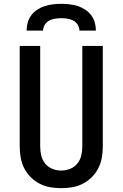

<svg xmlns="http://www.w3.org/2000/svg" viewBox="-20 -975 640 1003"><path d="M300 8Q271 8 242 3Q213 -2 187 -15.5Q161 -29 140 -50Q119 -71 106 -97Q93 -123 88 -152Q83 -181 83 -210V-735H190V-210Q190 -186 195.5 -162.5Q201 -139 216 -120.5Q231 -102 253.5 -93Q276 -84 300 -84Q324 -84 346.5 -93Q369 -102 384 -120.5Q399 -139 404.5 -162.5Q410 -186 410 -210V-735H517V-210Q517 -181 512 -152Q507 -123 494 -97Q481 -71 460 -50Q439 -29 413 -15.5Q387 -2 358 3Q329 8 300 8ZM119 -815Q119 -837 125 -858Q131 -879 144 -896Q157 -913 175.5 -925Q194 -937 214.5 -943.5Q235 -950 256.5 -952.5Q278 -955 300 -955Q322 -955 343.5 -952.5Q365 -950 385.5 -943.5Q406 -937 424.5 -925Q443 -913 456 -896Q469 -879 475 -858Q481 -837 481 -815H395Q395 -831 386 -845.5Q377 -860 363 -867.5Q349 -875 332.5 -877.5Q316 -880 300 -880Q284 -880 267.5 -877.5Q251 -875 237 -867.5Q223 -860 214 -845.5Q205 -831 205 -815Z"/></svg>

Font: Iosevka Aile Semibold
Style: Regular
Weight: 600
Designer: Belleve Invis
Foundry: Belleve Invis
Version: Version 31.1.0; ttfautohint (v1.8.4)